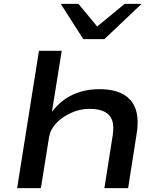

<svg xmlns="http://www.w3.org/2000/svg" viewBox="-20 -966 822 986"><path d="M68 0 180 -705H297L247 -394H249Q293 -452 354.5 -480Q416 -508 490 -508Q565 -508 611.5 -482.5Q658 -457 676 -407Q694 -357 682 -281L638 0H516L559 -272Q566 -321 555.5 -349.5Q545 -378 516 -392.5Q487 -407 440 -407Q389 -407 343 -385.5Q297 -364 267.5 -332Q238 -300 232 -262L190 0ZM408 -765 292 -946H383L479 -830L620 -946H707L516 -765Z"/></svg>

Font: Nunito Sans 7pt Expanded SemiBold
Style: Italic
Weight: 600
Width: 7
Italic angle: -9°
Designer: Vernon Adams
Foundry: Vernon Adams
Version: Version 3.101;gftools[0.9.27]